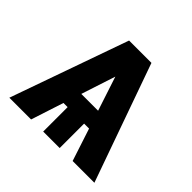

<svg xmlns="http://www.w3.org/2000/svg" viewBox="-169 -896 1085 1085"><g transform="rotate(45 374.0 -353.5)"><path d="M476.1 -195.3H436.5V0H304.7V-195.3H271.5L208 0H34.2L284.2 -707H462.9L713.9 0H540ZM440.9 -302.7 373.5 -507.8 306.6 -302.7Z"/></g></svg>

Font: Pretendard GOV ExtraBold
Style: Regular
Weight: 800
Designer: Base glyphs from Inter by Rasmus Andersson; Hangeul glyphs from Noto Sans CJK(Source Han Sans) by Jang Soo-young and Kan
Foundry: Kil Hyung-jin
Version: Version 1.309